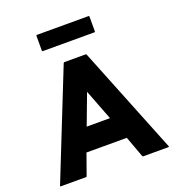

<svg xmlns="http://www.w3.org/2000/svg" viewBox="-183 -1222 1277 1378"><g transform="rotate(-20 455.5 -533.0)"><path d="M249 -1069V-953L253 -949H650L654 -953V-1069L650 -1073H253ZM538 -822H371L366 -817L39 4L42 7H239L243 2L300 -158H608L667 2L672 7H868L871 4L542 -817ZM365 -332 453 -566 543 -332Z"/></g></svg>

Font: Hussar Woodtype
Style: Bd
Weight: 900
Foundry: Cannot Into Space Fonts
Version: Version 1.07